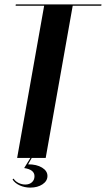

<svg xmlns="http://www.w3.org/2000/svg" viewBox="-20 -719 482 874"><path d="M441 -693H311L188 0H58L181 -693H51L52 -699H442ZM42 94Q49 106 64 113.5Q79 121 95 121Q114 121 125.5 110.5Q137 100 137 83Q137 53 90 46L119 -1H125L108 29Q147 29 171.5 44Q196 59 196 82Q196 105 173.5 120Q151 135 118 135Q92 135 70 125Q48 115 37 98Z"/></svg>

Font: Moniqa Black Ita Display
Style: Italic
Weight: 900
Italic angle: -10°
Designer: Rajesh Rajput
Foundry: Rajesh Rajput
Version: Version 1.000